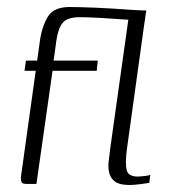

<svg xmlns="http://www.w3.org/2000/svg" viewBox="-20 -525 517 548"><path d="M54 -352H86L95 -416Q101 -452 117 -478Q133 -504 176 -505Q190 -505 210 -504.5Q230 -504 254 -503Q278 -502 301.5 -500.5Q325 -499 346 -497.5Q367 -496 380.5 -495.5Q394 -495 397 -495L383 -467Q381 -467 369.5 -467.5Q358 -468 340.5 -469Q323 -470 303 -471.5Q283 -473 264.5 -474Q246 -475 231 -475.5Q216 -476 209 -476Q172 -476 159 -460Q146 -444 141 -410L133 -352H259L256 -323H130L84 0H56Q45 0 42 -4.5Q39 -9 40 -22L82 -323H50ZM346 -467Q347 -477 349 -483Q351 -489 356 -492Q361 -495 370 -495H398Q398 -494 397 -491Q396 -488 395.5 -482Q395 -476 394 -470Q393 -464 392 -458L342 -98Q337 -58 341.5 -39.5Q346 -21 374 -21Q379 -21 392 -22.5Q405 -24 409 -26L406 -3Q401 -2 381.5 0.5Q362 3 350 3Q323 3 310 -5.5Q297 -14 292.5 -29Q288 -44 290 -63Q292 -82 295 -104Z"/></svg>

Font: Genos Light
Style: Italic
Weight: 300
Italic angle: -8°
Designer: Robert E. Leuschke
Foundry: Robert E. Leuschke
Version: Version 1.010